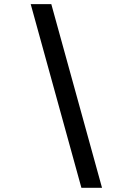

<svg xmlns="http://www.w3.org/2000/svg" viewBox="-20 -806 626 919"><path d="M369.6 92.8 127 -786.1H225.6L468.3 92.8Z"/></svg>

Font: Cascadia Code NF
Style: Italic
Weight: 400
Italic angle: -10°
Monospace: yes
Designer: Aaron Bell
Foundry: Saja Typeworks
Version: Version 2404.023; ttfautohint (v1.8.4)